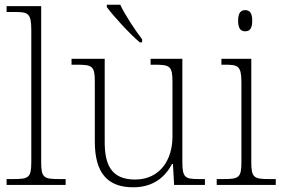

<svg xmlns="http://www.w3.org/2000/svg" viewBox="-20 -786 1200 816"><path d="M8 0H259V-25H233C166 -25 155 -30 155 -98V-760H8V-735H43C99 -735 113 -730 113 -659V-98C113 -30 102 -25 35 -25H8Z M574 -606H584V-619C555 -657 512 -721 491 -766H434V-756C459 -721 531 -642 574 -606ZM546 10C630 10 681 -32 711 -89H715L720 0H851V-25H825C768 -25 755 -30 755 -97V-536H620V-511H635C702 -511 713 -506 713 -438V-205C713 -107 660 -23 554 -23C450 -23 425 -90 425 -183V-536H284V-511H305C372 -511 383 -506 383 -439V-184C383 -51 437 10 546 10Z M1022 -653C1040 -653 1052 -663 1052 -698C1052 -732 1040 -743 1022 -743C1004 -743 992 -732 992 -698C992 -663 1004 -653 1022 -653ZM901 0H1152V-25H1126C1059 -25 1048 -30 1048 -98V-536H921V-511H936C992 -511 1006 -506 1006 -435V-97C1006 -30 995 -25 928 -25H901Z"/></svg>

Font: Noto Serif Myanmar ExtraLight
Style: Regular
Weight: 200
Designer: Ben Mitchell and the Monotype Design Team
Foundry: Monotype Imaging Inc.
Version: Version 2.106